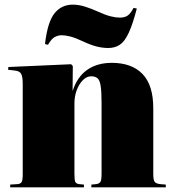

<svg xmlns="http://www.w3.org/2000/svg" viewBox="-20 -808 745 828"><path d="M24 0V-12L55 -14Q69 -15 73.5 -23.5Q78 -32 78 -57V-447Q78 -476 71.5 -489Q65 -502 42 -504L15 -507L16 -519L287 -531L294 -523L293 -418H294Q314 -478 357 -507.5Q400 -537 462 -537Q548 -537 594.5 -489Q641 -441 641 -341V-58Q641 -32 647 -24Q653 -16 671 -14L695 -12V0H374V-12L395 -14Q409 -16 413.5 -24.5Q418 -33 418 -58V-363Q418 -414 414 -438.5Q410 -463 400 -471Q390 -479 373 -479Q354 -479 337.5 -462.5Q321 -446 311 -419.5Q301 -393 301 -362V-58Q301 -32 304.5 -24Q308 -16 321 -14L342 -12V0ZM447 -601Q422 -601 396.5 -607.5Q371 -614 339 -629Q305 -645 283.5 -650.5Q262 -656 246 -656Q231 -656 216.5 -648.5Q202 -641 187 -615L174 -618Q185 -713 215 -750.5Q245 -788 294 -788Q320 -788 348 -779Q376 -770 400 -759Q435 -743 457.5 -737.5Q480 -732 497 -732Q517 -732 530 -740.5Q543 -749 556 -774L570 -771Q552 -702 534.5 -665Q517 -628 496 -614.5Q475 -601 447 -601Z"/></svg>

Font: Literata 72pt Black
Style: Regular
Weight: 900
Designer: Latin by Veronika Burian and Jose Scaglione. Greek by Irene Vlachou. Cyrillic by Vera Evstafieva.
Foundry: TypeTogether
Version: Version 3.002